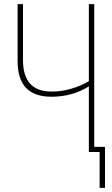

<svg xmlns="http://www.w3.org/2000/svg" viewBox="-20 -734 540 927"><path d="M487 173V-25H435V-714H409V-342Q372 -320 325.5 -306Q279 -292 229 -292Q91 -292 91 -444V-714H65V-438Q65 -267 228 -267Q330 -267 409 -317V0H461V173Z"/></svg>

Font: Noto Sans Mono UI Condensed Thin
Style: Regular
Weight: 250
Width: 3
Designer: Monotype Design team
Foundry: Monotype Imaging Inc.
Version: 1.000